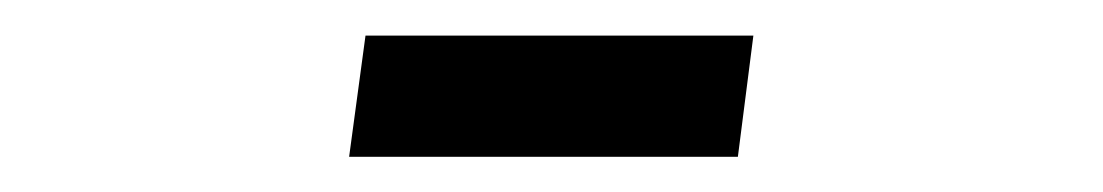

<svg xmlns="http://www.w3.org/2000/svg" viewBox="-20 -89 626 109"><path d="M178.2 0 187.5 -68.8H407.7L398.9 0Z"/></svg>

Font: CaskaydiaMono NF SemiLight
Style: Regular
Weight: 350
Designer: Aaron Bell
Foundry: Saja Typeworks
Version: Version 2111.001; ttfautohint (v1.8.4);Nerd Fonts 3.1.1